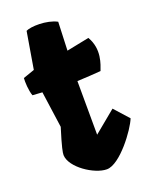

<svg xmlns="http://www.w3.org/2000/svg" viewBox="-137 -785 678 868"><g transform="rotate(-20 202.0 -351.0)"><path d="M62 -117.2C64 -57.1 165 9.8 224.6 9.8C288.6 9.8 385.3 -122.6 403.8 -170.4L341.8 -239.3L236.3 -152.3L235.4 -410.6C272.9 -412.1 319.3 -415 349.1 -417.5C359.4 -445.3 388.2 -509.8 348.6 -577.1L240.2 -555.2L245.6 -692.4C198.2 -717.8 120.1 -714.8 97.2 -702.6L67.4 -525.4L12.7 -506.3C11.2 -488.3 12.7 -446.3 22.5 -419.9L69.3 -417L93.8 -242.2C65.9 -152.8 62 -129.4 62 -117.2Z"/></g></svg>

Font: Fruktur
Style: Regular
Weight: 400
Designer: Viktoriya Grabowska
Foundry: Viktoriya Grabowska
Version: Version 1.002